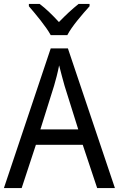

<svg xmlns="http://www.w3.org/2000/svg" viewBox="-20 -964 610 984"><path d="M240 -784H325C348 -829 404 -893 439 -932V-944H383C348 -916 318 -888 282 -851C250 -886 214 -921 183 -944H128V-932C164 -890 216 -828 240 -784ZM478 0H569L328 -716H240L0 0H91L164 -222H404ZM311 -524 381 -301H187L257 -524C265 -551 276 -592 283 -629C289 -602 305 -547 311 -524Z"/></svg>

Font: Noto Sans Thai Looped SemiCondensed
Style: Regular
Weight: 400
Width: 4
Designer: Sasikarn Vongin, Ben Mitchell
Foundry: The Fontpad Ltd
Version: Version 1.001